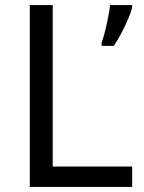

<svg xmlns="http://www.w3.org/2000/svg" viewBox="-20 -734 564 754"><path d="M97 0V-714H187V-80H499V0ZM499 -705Q495 -687 483.5 -660Q472 -633 457 -604.5Q442 -576 427 -554H379V-566Q386 -585 392.5 -611.5Q399 -638 404.5 -665.5Q410 -693 412 -714H499Z"/></svg>

Font: Noto Sans Old Sogdian
Style: Regular
Weight: 400
Designer: Monotype Design Team
Foundry: Monotype Imaging Inc.
Version: Version 2.002; ttfautohint (v1.8.4.7-5d5b)